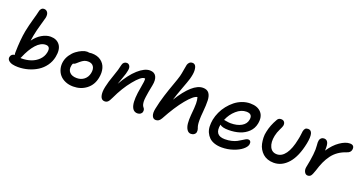

<svg xmlns="http://www.w3.org/2000/svg" viewBox="-39 -1468 4215 2224"><g transform="rotate(20 2069.0 -356.0)"><path d="M167 -21Q130.4 -21 100.1 -28.1Q69.8 -35.2 50.3 -53.5Q30.8 -71.8 36.1 -98.1Q40.5 -118.2 54.2 -129.2Q67.9 -140.1 85.9 -140.1Q82 -158.2 83 -172.9Q85.9 -329.1 106.9 -440.9Q122.6 -518.6 145.5 -598.4Q168.5 -678.2 173.8 -706.1Q176.8 -728 190.2 -742.9Q203.6 -757.8 224.1 -757.8Q252.9 -757.8 268.3 -734.1Q283.7 -710.4 275.9 -668.9Q271.5 -647.5 249 -571.8Q226.6 -496.1 212.9 -424.8Q208 -402.8 202.1 -358.9Q244.1 -418 299.3 -450Q354.5 -481.9 405.8 -481.9Q481.9 -481.9 520.3 -429.7Q558.6 -377.4 539.1 -280.8Q526.9 -219.7 491 -169.9Q455.1 -120.1 404.3 -87.9Q353.5 -55.7 292.5 -38.3Q231.4 -21 167 -21ZM167 -142.1Q165.5 -139.6 163.3 -135.5Q161.1 -131.3 160.2 -129.9Q164.1 -128.9 172.9 -128.9Q233.9 -128.9 287.4 -147Q340.8 -165 380.1 -203.6Q419.4 -242.2 430.2 -294.9Q446.8 -374 384.8 -374Q323.7 -374 267.8 -311.8Q211.9 -249.5 167 -142.1Z M845.2 -27.8Q791 -27.8 747.1 -46.9Q703.1 -65.9 676.5 -97.9Q649.9 -129.9 639.4 -172.9Q628.9 -215.8 638.2 -262.2Q647 -305.7 673.8 -344.7Q700.7 -383.8 733.9 -408.7Q767.1 -433.6 801.5 -448.2Q835.9 -462.9 862.8 -462.9Q877.9 -462.9 888.2 -460Q902.8 -462.9 918.9 -462.9Q987.3 -462.9 1032 -430.7Q1076.7 -398.4 1092 -345Q1107.4 -291.5 1093.8 -225.1Q1075.7 -132.8 1007.1 -80.3Q938.5 -27.8 845.2 -27.8ZM744.1 -248Q733.4 -196.8 762.5 -165.3Q791.5 -133.8 851.1 -133.8Q904.3 -133.8 941.7 -163.8Q979 -193.8 989.7 -245.1Q1000.5 -297.9 979.2 -328.9Q958 -359.9 911.1 -359.9Q884.8 -359.9 864.5 -350.6Q844.2 -341.3 819.8 -320.8Q812 -314.5 799.8 -303.5Q787.6 -292.5 782.7 -288.8Q777.8 -285.2 770 -281Q762.2 -276.9 753.9 -275.9Q747.6 -266.1 744.1 -248Z M1651.9 9.8Q1592.8 9.8 1575.4 -62Q1558.1 -133.8 1586.9 -286.1Q1604 -374 1599.1 -399.9Q1596.2 -400.9 1588.9 -400.9Q1548.3 -400.9 1466.6 -300.5Q1384.8 -200.2 1320.8 -62Q1301.8 -20.5 1286.1 -5.9Q1270.5 8.8 1247.1 8.8Q1206.5 8.8 1194.1 -36.1Q1181.6 -81.1 1196.8 -150.9Q1210.9 -218.3 1242.9 -306.2Q1274.9 -394 1286.1 -453.1Q1290.5 -474.1 1304.4 -486.1Q1318.4 -498 1338.9 -498Q1361.3 -498 1374.8 -476.8Q1388.2 -455.6 1379.9 -417Q1375 -383.3 1352.1 -322.8Q1329.1 -262.2 1320.8 -233.9Q1395.5 -365.7 1475.1 -436.8Q1554.7 -507.8 1620.1 -507.8Q1676.3 -507.8 1698 -466.8Q1719.7 -425.8 1705.1 -354Q1694.3 -300.8 1688.7 -269Q1683.1 -237.3 1678.5 -202.6Q1673.8 -168 1674.6 -147.5Q1675.3 -127 1679.9 -108.9Q1684.6 -90.8 1694.8 -80.1Q1714.4 -58.6 1708 -30.8Q1705.1 -13.2 1689.5 -1.7Q1673.8 9.8 1651.9 9.8Z M1877 9.8Q1845.2 9.8 1831.5 -22.7Q1817.9 -55.2 1829.1 -110.8Q1847.2 -200.7 1874.8 -287.8Q1902.3 -375 1930.2 -450.7Q1958 -526.4 1968.8 -565.9Q1978 -601.1 1985.1 -648.4Q1992.2 -695.8 1997.1 -713.9Q2002.9 -733.4 2017.1 -746.1Q2031.2 -758.8 2053.7 -758.8Q2076.2 -758.8 2089.4 -740.7Q2102.5 -722.7 2104.5 -681.9Q2106.4 -641.1 2087.9 -575.2Q2076.7 -537.6 2040 -439.9Q2003.4 -342.3 1984.9 -279.8Q2138.7 -528.8 2267.1 -528.8Q2316.9 -528.8 2340.8 -497.8Q2364.7 -466.8 2366.7 -408.9Q2368.7 -351.1 2360.8 -268.1Q2354.5 -206.1 2354.7 -164.1Q2355 -122.1 2358.9 -102.1Q2362.8 -82 2371.1 -61Q2377 -43 2374 -22Q2371.1 -3.9 2354.5 8.5Q2337.9 21 2314.9 21Q2284.2 21 2265.1 -7.8Q2246.1 -36.6 2241.9 -82Q2237.8 -127.4 2242.7 -184.1Q2252.9 -284.7 2252.2 -330.1Q2251.5 -375.5 2241.7 -405.8Q2196.8 -400.4 2114.3 -300.3Q2031.7 -200.2 1941.9 -34.2Q1927.7 -9.8 1912.4 0Q1897 9.8 1877 9.8Z M2703.6 46.9Q2652.8 46.9 2612.5 33.2Q2572.3 19.5 2547.4 -4.9Q2522.5 -29.3 2507.3 -63Q2492.2 -96.7 2491 -136.5Q2489.7 -176.3 2497.6 -220.2Q2507.3 -268.6 2529.1 -315.9Q2550.8 -363.3 2583.7 -404.5Q2616.7 -445.8 2656.2 -477.5Q2695.8 -509.3 2744.6 -527.6Q2793.5 -545.9 2843.8 -545.9Q2934.6 -545.9 2979.2 -495.4Q3023.9 -444.8 3006.3 -356Q2994.1 -294.4 2950.2 -251.7Q2906.2 -209 2844.7 -189.5Q2783.2 -169.9 2708.5 -169.9Q2629.9 -169.9 2601.6 -196.8Q2572.8 -55.2 2705.6 -55.2Q2749.5 -55.2 2787.6 -64.5Q2825.7 -73.7 2850.8 -87.2Q2876 -100.6 2896.2 -114Q2916.5 -127.4 2933.3 -136.7Q2950.2 -146 2962.4 -146Q2982.4 -146 2991.2 -132.6Q3000 -119.1 2995.6 -95.2Q2988.8 -63.5 2948.5 -30.8Q2908.2 2 2841.6 24.4Q2774.9 46.9 2703.6 46.9ZM2624.5 -262.2Q2630.9 -262.2 2656.7 -257.1Q2682.6 -252 2705.6 -252Q2785.2 -252 2836.9 -281.5Q2888.7 -311 2898.4 -362.8Q2914.1 -440.9 2833.5 -440.9Q2769.5 -440.9 2711.2 -389.6Q2652.8 -338.4 2621.6 -262.2Z M3329.6 7.8Q3288.1 7.8 3253.7 -4.6Q3219.2 -17.1 3195.3 -38.8Q3171.4 -60.5 3154.1 -89.8Q3136.7 -119.1 3129.6 -153.3Q3122.6 -187.5 3121.1 -224.9Q3119.6 -262.2 3128.4 -299.8Q3145.5 -385.3 3194.3 -469.2Q3208.5 -497.1 3241.7 -497.1Q3268.6 -497.1 3281.7 -479.2Q3294.9 -461.4 3289.6 -433.1Q3287.1 -419.4 3266.1 -377.4Q3245.1 -335.4 3235.4 -290Q3218.3 -206.5 3244.1 -151.9Q3270 -97.2 3331.5 -97.2Q3391.6 -97.2 3437 -159.9Q3482.4 -222.7 3506.3 -344.2Q3513.7 -375.5 3517.3 -408.9Q3521 -442.4 3522.5 -450.2Q3527.3 -474.1 3539.1 -486.1Q3550.8 -498 3573.7 -498Q3648.9 -498 3616.7 -335Q3582.5 -165 3506.6 -78.6Q3430.7 7.8 3329.6 7.8Z M3750 12.2Q3725.6 12.2 3711.2 -13.7Q3696.8 -39.6 3703.1 -74.2Q3742.7 -264.6 3732.9 -350.1Q3728 -392.1 3732.9 -414.1Q3736.8 -433.6 3751 -445.3Q3765.1 -457 3785.2 -457Q3817.9 -457 3832.3 -428.2Q3846.7 -399.4 3842.3 -328.1Q3897.9 -412.6 3965.3 -458.7Q4032.7 -504.9 4086.9 -504.9Q4117.2 -504.9 4129.4 -489Q4141.6 -473.1 4136.2 -444.8Q4129.4 -409.2 4085.9 -396Q4031.2 -377.9 3988.8 -348.6Q3946.3 -319.3 3915.3 -277.6Q3884.3 -235.8 3862.3 -187.7Q3840.3 -139.6 3821.3 -76.2Q3803.7 -22.9 3790 -5.4Q3776.4 12.2 3750 12.2Z"/></g></svg>

Font: Shantell Sans Irregular
Style: Italic
Weight: 500
Italic angle: -11.31°
Designer: Stephen Nixon, Anya Danilova, Shantell Martin
Foundry: Arrow Type
Version: Version 1.006;[9816181b4]